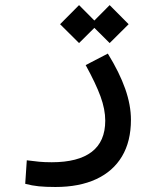

<svg xmlns="http://www.w3.org/2000/svg" viewBox="-20 -516 626 766"><path d="M201.2 230Q162.1 230 135 227.3Q107.9 224.6 80.6 217.3L86.9 123.5Q114.7 127 136 129.2Q157.2 131.3 186.5 131.3Q291.5 131.3 345.7 90.1Q399.9 48.8 399.9 -34.7Q399.9 -79.6 381.1 -131.1Q362.3 -182.6 321.8 -256.3L410.2 -302.2Q456.5 -227.1 479.5 -161.9Q502.4 -96.7 502.4 -38.1Q502.4 47.9 466.8 107.7Q431.2 167.5 363.8 198.7Q296.4 230 201.2 230ZM417.5 -344.2 341.8 -419.4 417.5 -495.6 493.2 -419.4ZM295.4 -344.2 219.7 -419.4 295.4 -495.6 371.1 -419.4Z"/></svg>

Font: Cascadia Mono
Style: Regular
Weight: 400
Monospace: yes
Designer: Aaron Bell
Foundry: Saja Typeworks
Version: Version 2404.023